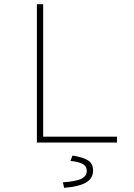

<svg xmlns="http://www.w3.org/2000/svg" viewBox="-20 -680 640 916"><path d="M156 0V-660H186V-28H538V0ZM286 216 280 190Q346 185 370 172Q394 159 394 136Q394 112 373 101.5Q352 91 316 88L326 62Q380 71 402 86.5Q424 102 424 134Q424 172 389 191.5Q354 211 286 216Z"/></svg>

Font: Source Code Pro ExtraLight
Style: Regular
Weight: 200
Monospace: yes
Designer: Paul D. Hunt, Teo Tuominen
Foundry: Adobe Systems Incorporated
Version: Version 2.030;PS 1.000;hotconv 16.6.51;makeotf.lib2.5.65220